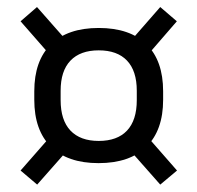

<svg xmlns="http://www.w3.org/2000/svg" viewBox="-20 -574 547 532"><path d="M253 -122Q167 -122 121 -167.5Q75 -213 75 -297.5V-321Q75 -406 121.2 -451.2Q167.5 -496.5 253.5 -496.5Q340 -496.5 386 -451.2Q432 -406 432 -321V-297.5Q432 -213 385.8 -167.5Q339.5 -122 253 -122ZM253.5 -183.5Q305 -183.5 332 -212.2Q359 -241 359 -296.5V-322.5Q359 -377.5 332 -406Q305 -434.5 253.5 -434.5Q202.5 -434.5 175.2 -406Q148 -377.5 148 -322.5V-296.5Q148 -241 175.2 -212.2Q202.5 -183.5 253.5 -183.5ZM334 -164.5 379.5 -205.5 470.5 -101.5 424 -62.5ZM129 -206.5 173 -164.5 83 -62.5 37 -101.5ZM171.5 -453.5 124.5 -415 37 -515 82.5 -554.5ZM379.5 -410.5 334 -451.5 424 -554.5 470 -515Z"/></svg>

Font: Anek Devanagari Medium
Style: Regular
Weight: 400
Version: Version 1.003